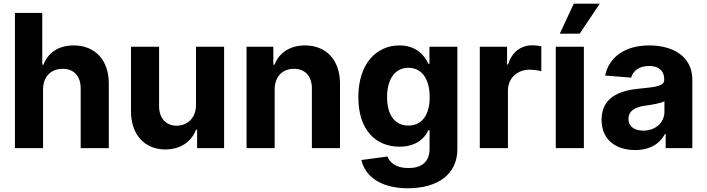

<svg xmlns="http://www.w3.org/2000/svg" viewBox="-20 -797 3802 1033"><path d="M211.6 -315.3C212 -385.7 255 -426.8 316.8 -426.8C378.2 -426.8 414.4 -387.4 414.1 -320.3V0H565.3V-347.3C565.7 -475.1 490.4 -552.6 376.8 -552.6C294 -552.6 238.6 -513.5 213.8 -449.2H207.4V-727.3H60.4V0H211.6Z M1034.4 -232.2C1034.8 -159.1 984.7 -120.7 930.4 -120.7C873.2 -120.7 836.3 -160.9 835.9 -225.1V-545.5H684.7V-198.2C685 -70.7 759.6 7.1 869.3 7.1C951.3 7.1 1010.3 -35.2 1034.8 -99.1H1040.5V0H1185.7V-545.5H1034.4Z M1457.7 -315.3C1458.1 -385.7 1500 -426.8 1561.1 -426.8C1621.8 -426.8 1658.4 -387.1 1658 -320.3V0H1809.3V-347.3C1809.3 -474.4 1734.7 -552.6 1621.1 -552.6C1540.1 -552.6 1481.5 -512.8 1457 -449.2H1450.6V-545.5H1306.5V0H1457.7Z M2174 215.9C2329.9 215.9 2440.7 144.9 2440.7 5.3V-545.5H2290.5V-453.8H2284.8C2264.6 -498.2 2220.2 -552.6 2128.9 -552.6C2009.2 -552.6 1908 -459.5 1908 -273.8C1908 -92.3 2006.4 -7.8 2129.3 -7.8C2216.3 -7.8 2264.9 -51.5 2284.8 -96.6H2291.2V3.2C2291.2 78.1 2243.3 107.2 2177.6 107.2C2110.8 107.2 2077.1 78.1 2064.6 45.1L1924.7 63.9C1942.8 149.9 2027 215.9 2174 215.9ZM2177.2 -121.4C2103 -121.4 2062.5 -180.4 2062.5 -274.5C2062.5 -367.2 2102.3 -432.2 2177.2 -432.2C2250.7 -432.2 2291.9 -370 2291.9 -274.5C2291.9 -178.3 2250 -121.4 2177.2 -121.4Z M2561.4 0H2712.7V-308.6C2712.7 -375.7 2761.7 -421.9 2828.5 -421.9C2849.4 -421.9 2878.2 -418.3 2892.4 -413.7V-547.9C2878.9 -551.1 2860.1 -553.3 2844.8 -553.3C2783.7 -553.3 2733.7 -517.8 2713.8 -450.3H2708.1V-545.5H2561.4Z M2970.2 0H3121.4V-545.5H2970.2ZM2991.8 -615.8H3098.7L3207 -777.3H3067.1Z M3397.7 10.3C3478.3 10.3 3530.5 -24.9 3557.2 -75.6H3561.4V0H3704.9V-367.9C3704.9 -497.9 3594.8 -552.6 3473.4 -552.6C3342.7 -552.6 3256.7 -490.1 3235.8 -390.6L3375.7 -379.3C3386 -415.5 3418.3 -442.1 3472.7 -442.1C3524.1 -442.1 3553.6 -416.2 3553.6 -371.4V-369.3C3553.6 -334.2 3516.3 -329.5 3421.5 -320.3C3313.6 -310.4 3216.6 -274.1 3216.6 -152.3C3216.6 -44.4 3293.7 10.3 3397.7 10.3ZM3441.1 -94.1C3394.5 -94.1 3361.2 -115.8 3361.2 -157.3C3361.2 -199.9 3396.3 -220.9 3449.6 -228.3C3482.6 -233 3536.6 -240.8 3554.7 -252.8V-195C3554.7 -137.8 3507.5 -94.1 3441.1 -94.1Z"/></svg>

Font: Karasuma Gothic
Style: Bold
Weight: 700
Designer: Rasmus Andersson / Ryoko Nishizuka
Foundry: Genbu
Version: Version 1.00